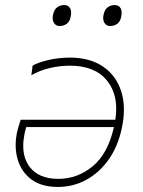

<svg xmlns="http://www.w3.org/2000/svg" viewBox="-20 -731 568 760"><path d="M209 9Q144 9 104.2 -20.8Q64.5 -50.5 50 -99.5Q42 -127 42 -157Q42 -180.5 47 -206Q49.5 -217.5 54 -232Q58.5 -246.5 62 -257H436.5Q440 -279.5 440 -300Q440 -367 403.5 -412Q356 -471 257 -471Q216.5 -471 176.5 -461.5Q136.5 -452 104 -433L109 -471Q126.5 -482.5 169 -492.8Q211.5 -503 257 -503Q335.5 -503 387.8 -467.5Q440 -432 460 -369Q470.5 -336 470.5 -297Q470.5 -262.5 462 -223Q447 -152 410.5 -100Q374 -48 322 -19.5Q270 9 209 9ZM77 -201Q72 -175.5 72 -153.5Q72 -105 96.5 -71.5Q132.5 -23 211 -23Q286 -23 346.5 -72.5Q407 -122 431 -228H84Q79.5 -214.5 77 -201ZM416 -628Q401 -628 393.5 -640.5Q388.5 -648.5 388.5 -659.5Q388.5 -666 390 -673Q394.5 -694 406.8 -702.5Q419 -711 434 -711Q450 -711 457 -699Q461.5 -691.5 461.5 -680Q461.5 -673.5 460 -666Q456.5 -646 444.5 -637Q432.5 -628 416 -628ZM216 -628Q201 -628 193.5 -640.5Q188.5 -648.5 188.5 -659.5Q188.5 -666 190 -673Q194.5 -694 206.8 -702.5Q219 -711 234 -711Q250 -711 257 -699Q261.5 -691.5 261.5 -680Q261.5 -673.5 260 -666Q256.5 -646 244.5 -637Q232.5 -628 216 -628Z"/></svg>

Font: Heraclito Thin
Style: Italic
Weight: 100
Italic angle: -12°
Designer: Kostas Bartsokas (font) & Cristiano Sobral (main changes)
Foundry: Kostas Bartsokas (font) & Cristiano Sobral (main changes)
Version: Version 1.00;July 8, 2020;FontCreator 13.0.0.2655 64-bit